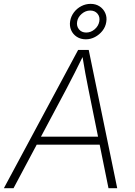

<svg xmlns="http://www.w3.org/2000/svg" viewBox="-39 -990 708 1010"><path d="M-18.6 0 372.1 -727.5H427.7L577.6 0H531.7L426.3 -520Q418.5 -558.1 409.9 -604.5Q401.4 -650.9 392.1 -708H404.3Q377 -652.3 353.5 -606Q330.1 -559.6 309.1 -520L32.2 0ZM135.7 -229 142.6 -271H506.8L499.5 -229ZM412.6 -783.2Q385.3 -783.2 365 -796.4Q344.7 -809.6 335.2 -831.5Q325.7 -853.5 330.1 -879.4Q334.5 -904.8 350.1 -925.3Q365.7 -945.8 388.9 -957.8Q412.1 -969.7 437.5 -969.7Q464.8 -969.7 484.9 -956.5Q504.9 -943.4 514.6 -921.6Q524.4 -899.9 520 -874Q516.1 -848.6 500 -828.1Q483.9 -807.6 460.9 -795.4Q438 -783.2 412.6 -783.2ZM414.6 -818.8Q439 -818.8 459 -835.9Q479 -853 483.4 -877.4Q487.8 -901.4 473.9 -918Q460 -934.6 435.5 -934.6Q411.1 -934.6 390.9 -917.2Q370.6 -899.9 366.7 -876Q362.8 -852.1 376.7 -835.4Q390.6 -818.8 414.6 -818.8Z"/></svg>

Font: Inter 17pt ExtraLight
Style: Italic
Weight: 250
Italic angle: -9.3988°
Version: Version 4.001;git-66647c0bb